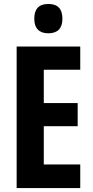

<svg xmlns="http://www.w3.org/2000/svg" viewBox="-20 -949 467 969"><path d="M224 -929C176 -929 153 -904 153 -854C153 -806 178 -781 224 -781C271 -781 295 -806 295 -854C295 -903 273 -929 224 -929ZM385 0V-119H201V-312H372V-429H201V-597H385V-714H64V0Z"/></svg>

Font: Noto Sans Devanagari ExtraCondensed
Style: Bold
Weight: 700
Width: 2
Designer: Jelle Bosma - Monotype Design Team
Foundry: Monotype Imaging Inc.
Version: Version 2.004